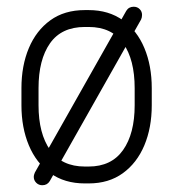

<svg xmlns="http://www.w3.org/2000/svg" viewBox="-20 -543 517 573"><path d="M44 -279.9Q44 -347 66.1 -399.5Q88.2 -452 130.2 -482.4Q172.2 -512.9 233.2 -512.9H244.6Q304.6 -512.9 346.8 -482.4Q389 -452 410.9 -399.5Q432.9 -347 432.9 -279.9V-228.9Q432.9 -162.1 410.8 -109.3Q388.6 -56.5 346.6 -26.1Q304.6 4.4 244.6 4.4H233.2Q172.6 4.4 130.4 -26.1Q88.2 -56.5 66.1 -109.3Q44 -162.1 44 -228.9ZM95 -279.9V-228.9Q95 -144.2 129.7 -95.1Q164.4 -46 233.2 -46H244.6Q312.5 -46 347.2 -95.1Q381.9 -144.2 381.9 -228.9V-279.9Q381.9 -364.9 347.7 -413.7Q313.5 -462.5 244.6 -462.5H233.2Q163.4 -462.5 129.2 -413.7Q95 -364.9 95 -279.9ZM356.8 -510.6Q364.2 -522.9 379 -522.9Q389.8 -522.9 396.8 -515.8Q403.9 -508.8 403.9 -498.6Q403.9 -490.9 401.2 -485.1L128.5 -2.5Q121 9.8 106.2 9.8Q95.5 9.8 88.1 2.4Q80.8 -5 80.8 -14.8Q80.8 -18.4 81.8 -21.8Q82.9 -25.1 84 -28Z"/></svg>

Font: Libertine-Super Thin
Style: Regular
Weight: 100
Designer: Bastien Sozeau
Foundry: NBR — Bastien Sozeau
Version: Version 2.003;gftools[0.9.33]